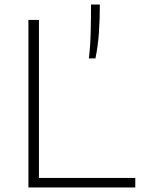

<svg xmlns="http://www.w3.org/2000/svg" viewBox="-20 -828 628 848"><path d="M105.5 0V-740H152V-42H577.5V0ZM372.5 -570Q379 -623 380.5 -684.2Q382 -745.5 382 -808H421Q421 -743.5 416.8 -683Q412.5 -622.5 401.5 -570Z"/></svg>

Font: Encode Sans Exp XLt
Style: Regular
Weight: 200
Width: 7
Designer: Multiple Designers
Foundry: Impallari Type
Version: Version 3.002; ttfautohint (v1.8.3) -l 8 -r 50 -G 200 -x 14 